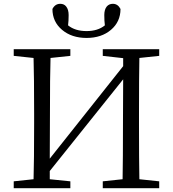

<svg xmlns="http://www.w3.org/2000/svg" viewBox="-20 -987 907 1007"><path d="M52 0V-36L156 -47Q159 -142 159 -337V-392Q159 -587 156 -683L52 -694V-729H349V-694L245 -683Q242 -588 242 -392L241 -155L626 -640V-682L519 -694V-729H815V-694L711 -683Q709 -588 709 -392V-337Q709 -143 711 -47L815 -36V0H519V-36L623 -47Q625 -142 625 -353L626 -571L241 -90V-47L349 -36V0ZM255 -940Q269 -967 296 -967Q316 -967 327 -953Q340 -937 340 -908Q340 -877 337 -854Q374 -824 434 -824Q493 -824 530 -854Q527 -877 527 -908Q527 -937 540 -953Q552 -967 572 -967Q598 -967 612 -940Q612 -873 562 -830.5Q512 -788 434 -788Q356 -788 305.5 -830.5Q255 -873 255 -940Z"/></svg>

Font: GenRyuMin TW R
Style: Regular
Weight: 400
Version: Version 1.501;PS 1;hotconv 16.6.51;makeotf.lib2.5.65220